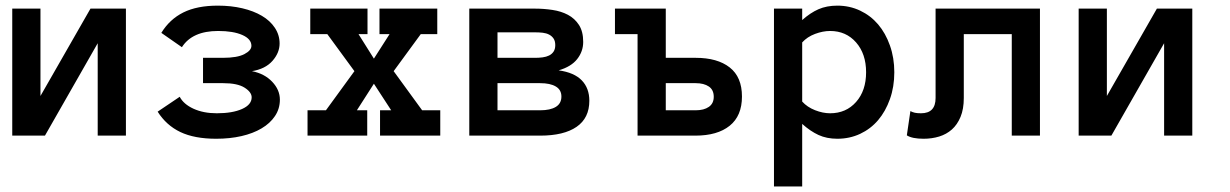

<svg xmlns="http://www.w3.org/2000/svg" viewBox="-20 -486 4407 688"><path d="M23.9 -455.1H125V-142.1L304.2 -455.1H431.2V0H330.1V-331.1L141.1 0H23.9Z M981.9 -330.1Q981.9 -296.9 956.3 -267.8Q930.7 -238.8 882.8 -231Q927.7 -222.2 955.3 -193.1Q982.9 -164.1 982.9 -128.9Q982.9 -96.2 965.3 -70.1Q947.8 -43.9 917.2 -25.9Q886.7 -7.8 845.2 1.7Q803.7 11.2 754.9 11.2Q676.8 11.2 626.2 -12.9Q575.7 -37.1 544.9 -85.9L624 -139.2Q637.7 -112.8 673.3 -96.4Q709 -80.1 756.8 -80.1Q813 -80.1 847.4 -95.5Q881.8 -110.8 881.8 -137.2Q881.8 -155.8 856.4 -171.9Q831.1 -188 779.8 -188H707.5V-278.8H778.8Q830.1 -278.8 855.5 -292Q880.9 -305.2 880.9 -321.8Q880.9 -346.2 848.4 -360.6Q815.9 -375 761.7 -375Q668.9 -375 631.8 -316.9L558.1 -368.2Q587.9 -417 637 -441.4Q686 -465.8 760.7 -465.8Q808.1 -465.8 848.4 -456.3Q888.7 -446.8 918.2 -429.4Q947.8 -412.1 964.8 -386.5Q981.9 -360.8 981.9 -330.1Z M1557.6 0H1341.8V-90.8H1381.8L1319.8 -186L1258.8 -90.8H1295.9V0H1082V-90.8H1147.9L1250 -231L1152.8 -363.8H1091.8V-455.1H1296.9V-363.8H1264.6L1319.8 -275.9L1376 -363.8H1339.8V-455.1H1546.9V-363.8H1487.8L1390.6 -231L1492.7 -90.8H1557.6Z M2091.8 -125Q2091.8 -63 2046.1 -31.5Q2000.5 0 1915.5 0H1661.6V-455.1H1897.5Q1928.7 -455.1 1959.7 -450.4Q1990.7 -445.8 2015.1 -432.9Q2039.6 -419.9 2054.7 -396.5Q2069.8 -373 2069.8 -335.9Q2069.8 -301.8 2048.3 -274.4Q2026.9 -247.1 1981.9 -233.9Q2037.6 -226.1 2064.7 -198Q2091.8 -169.9 2091.8 -125ZM1969.7 -324.2Q1969.7 -338.9 1963.6 -347.9Q1957.5 -356.9 1947.5 -362.1Q1937.5 -367.2 1924.6 -368.7Q1911.6 -370.1 1898.9 -370.1H1762.7V-278.8H1898.9Q1911.6 -278.8 1924.6 -280.5Q1937.5 -282.2 1947.5 -287.1Q1957.5 -292 1963.6 -301Q1969.7 -310.1 1969.7 -324.2ZM1991.7 -140.1Q1991.7 -164.1 1971.7 -176Q1951.7 -188 1915.5 -188H1762.7V-90.8H1915.5Q1951.7 -90.8 1971.7 -103Q1991.7 -115.2 1991.7 -140.1Z M2183.6 -455.1H2365.7V-278.8H2472.7Q2550.8 -278.8 2594.7 -244.4Q2638.7 -210 2638.7 -140.1Q2638.7 -70.8 2594.7 -35.4Q2550.8 0 2471.7 0H2264.6V-363.8H2183.6ZM2537.6 -139.2Q2537.6 -164.1 2520 -176Q2502.4 -188 2472.7 -188H2365.7V-90.8H2472.7Q2502.4 -90.8 2520 -103Q2537.6 -115.2 2537.6 -139.2Z M2753.4 -455.1H2854.5V-414.1Q2883.3 -439.9 2912.8 -452.9Q2942.4 -465.8 2980.5 -465.8Q3024.4 -465.8 3062 -448Q3099.6 -430.2 3126.5 -398.7Q3153.3 -367.2 3168.9 -323Q3184.6 -278.8 3184.6 -227.1Q3184.6 -174.8 3168.9 -130.9Q3153.3 -86.9 3126.5 -55.4Q3099.6 -23.9 3062 -6.3Q3024.4 11.2 2980.5 11.2Q2942.4 11.2 2912.8 -2.4Q2883.3 -16.1 2854.5 -42V182.1H2753.4ZM2854.5 -122.1Q2872.6 -102.1 2900.6 -91.1Q2928.7 -80.1 2954.6 -80.1Q3011.7 -80.1 3047.6 -120.6Q3083.5 -161.1 3083.5 -227.1Q3083.5 -293 3047.6 -334Q3011.7 -375 2954.6 -375Q2928.7 -375 2900.6 -364.5Q2872.6 -354 2854.5 -334Z M3706.5 -455.1V0H3605.5V-363.8H3433.6V-134.8Q3433.6 -95.2 3421.9 -67.1Q3410.2 -39.1 3390.9 -22Q3371.6 -4.9 3345.5 3.2Q3319.3 11.2 3289.6 11.2Q3248.5 11.2 3229.5 -1L3242.2 -87.9Q3249.5 -84 3258.1 -82Q3266.6 -80.1 3280.3 -80.1Q3332.5 -80.1 3332.5 -134.8V-455.1Z M3845.2 -455.1H3946.3V-142.1L4125.5 -455.1H4252.4V0H4151.4V-331.1L3962.4 0H3845.2Z"/></svg>

Font: Anonymous Pro
Style: Bold
Weight: 700
Monospace: yes
Designer: Mark Simonson
Version: Version 1.003